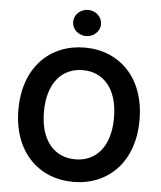

<svg xmlns="http://www.w3.org/2000/svg" viewBox="-62 -1000 894 1064"><g transform="rotate(5 385.0 -468.5)"><path d="M385.3 9.8C576.7 9.8 721.7 -127.4 721.7 -363.3C721.7 -600.1 576.7 -737.3 385.3 -737.3C192.9 -737.3 47.9 -600.1 47.9 -363.3C47.9 -127.9 192.9 9.8 385.3 9.8ZM385.3 -115.7C269.5 -115.7 189.9 -203.1 189.9 -363.3C189.9 -524.4 269.5 -611.8 385.3 -611.8C500.5 -611.8 579.6 -524.4 579.6 -363.3C579.6 -202.6 500.5 -115.7 385.3 -115.7ZM385.3 -801.3C427.7 -801.3 462.9 -834 462.9 -874C462.9 -914.6 427.7 -946.8 385.3 -946.8C342.8 -946.8 307.6 -914.6 307.6 -874C307.6 -834 342.8 -801.3 385.3 -801.3Z"/></g></svg>

Font: Raveo SemiBold
Style: Regular
Weight: 600
Designer: Jakub Foglar, Rasmus Andersson (Inter)
Foundry: Jakubfoglar.com
Version: Version 1.100;Glyphs 3.2.3 (3260)